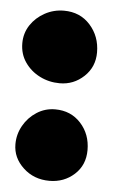

<svg xmlns="http://www.w3.org/2000/svg" viewBox="-44 -559 371 597"><g transform="rotate(5 141.0 -260.5)"><path d="M132 -526Q182.5 -526 214 -490.8Q245.5 -455.5 245.5 -405.5Q245.5 -360 213.5 -330Q181.5 -300 138 -300Q104.5 -300 75.8 -314.5Q47 -329 29.2 -354.8Q11.5 -380.5 11.5 -414Q11.5 -445.5 28.2 -470.8Q45 -496 72.5 -511Q100 -526 132 -526ZM132.5 5Q84 5 50.8 -26Q17.5 -57 17.5 -99.5Q17.5 -130.5 32.8 -157.5Q48 -184.5 74 -201.2Q100 -218 131.5 -218Q180.5 -218 211.5 -184Q242.5 -150 242.5 -100.5Q242.5 -53.5 210.2 -24.2Q178 5 132.5 5Z"/></g></svg>

Font: Grandstander Black
Style: Regular
Weight: 900
Designer: Tyler Finck
Foundry: Etcetera Type Co
Version: Version 1.200; ttfautohint (v1.8.3)